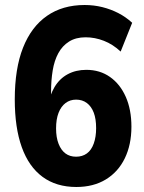

<svg xmlns="http://www.w3.org/2000/svg" viewBox="-20 -736 575 767"><path d="M285 11Q205 11 150 -29.5Q95 -70 67 -148Q39 -226 39 -339Q39 -462 72 -545.5Q105 -629 167.5 -672.5Q230 -716 318 -716Q355 -716 389 -707.5Q423 -699 453 -683.5Q483 -668 508 -645L462 -530Q431 -559 395 -573Q359 -587 322 -587Q283 -587 256 -570Q229 -553 213 -523.5Q197 -494 190.5 -454.5Q184 -415 184 -370V-307H171Q178 -355 198 -388.5Q218 -422 250.5 -439.5Q283 -457 325 -457Q379 -457 419.5 -428.5Q460 -400 482.5 -349Q505 -298 505 -230Q505 -158 478.5 -103.5Q452 -49 402.5 -19Q353 11 285 11ZM284 -110Q309 -110 327 -123Q345 -136 354.5 -162.5Q364 -189 364 -224Q364 -261 354.5 -286Q345 -311 327 -324.5Q309 -338 284 -338Q260 -338 242 -324.5Q224 -311 214 -285.5Q204 -260 204 -223Q204 -187 214 -161.5Q224 -136 241.5 -123Q259 -110 284 -110Z"/></svg>

Font: Nunito Sans 12pt ExtraLight
Style: Weight 830 Width 84 Optical size 12.0 YTLC 445
Weight: 830
Width: 4
Designer: Vernon Adams
Foundry: Vernon Adams
Version: Version 3.101;gftools[0.9.27]